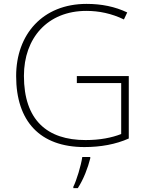

<svg xmlns="http://www.w3.org/2000/svg" viewBox="-20 -746 762 987"><path d="M375 -355V-319H603V-57C554 -38 494 -26 420 -26C222 -26 103 -129 103 -356C103 -550 224 -690 424 -690C488 -690 553 -677 617 -646L634 -682C571 -712 502 -726 425 -726C199 -726 63 -569 63 -355C63 -123 185 10 414 10C497 10 575 -4 642 -34V-355ZM444 68V61H403C397 104 373 183 357 214V221H380C410 175 432 116 444 68Z"/></svg>

Font: Noto Sans Malayalam ExtraLight
Style: Regular
Weight: 200
Designer: Jelle Bosma - Monotype Design Team
Foundry: Monotype Imaging Inc.
Version: Version 2.104